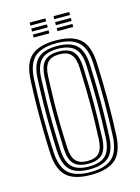

<svg xmlns="http://www.w3.org/2000/svg" viewBox="-111 -778 621 849"><g transform="rotate(-15 199.5 -353.5)"><path d="M200 7.4Q121.8 7.4 86.9 -25.4Q52 -58.3 48.4 -133.1Q46.1 -186.2 45.1 -240.2Q44.2 -294.2 44.9 -350.5Q45.7 -406.8 48.4 -466.6Q52.1 -544.7 88.9 -576.1Q125.7 -607.4 200 -607.4Q276.2 -607.4 312 -575.2Q347.8 -543 351.3 -466.2Q354.9 -381.5 355 -296.9Q355.1 -212.3 351.3 -133.1Q347.5 -55 310.7 -23.8Q273.8 7.4 200 7.4ZM200 -5.2Q267.7 -5.2 299.9 -34.6Q332 -63.9 335.4 -134Q339 -207.9 339.3 -291Q339.5 -374.1 335.4 -465.8Q332.3 -536.2 300 -565.5Q267.7 -594.8 200 -594.8Q131.6 -594.8 99.6 -565.3Q67.6 -535.8 64.2 -465.8Q61.5 -404.1 60.6 -348.1Q59.8 -292.2 60.8 -239.5Q61.8 -186.8 64.2 -133.9Q67.3 -64.6 99.3 -34.9Q131.3 -5.2 200 -5.2ZM200 -17.8Q138.3 -17.8 110.7 -45.2Q83 -72.6 80 -134.8Q77.5 -189.3 76.6 -242.1Q75.6 -295 76.5 -349.8Q77.4 -404.6 80 -464.9Q83.1 -529 111.7 -555.6Q140.3 -582.2 200 -582.2Q259.4 -582.2 288.1 -555.8Q316.8 -529.5 319.6 -465.2Q322.1 -408.8 322.9 -354.3Q323.8 -299.8 323.1 -245.4Q322.3 -191 319.6 -134.8Q316.7 -71 288.1 -44.4Q259.4 -17.8 200 -17.8ZM200 -30.7Q252.9 -30.7 277 -55.1Q301 -79.5 303.8 -136Q307.5 -215.3 307.6 -293.5Q307.7 -371.8 303.8 -464Q301.3 -522.6 276.1 -545.9Q250.8 -569.3 200 -569.3Q146.4 -569.3 122.5 -544.6Q98.6 -519.9 95.8 -463.8Q93.4 -407.1 92.4 -353.9Q91.5 -300.7 92.3 -247.1Q93.2 -193.4 95.8 -135.1Q98.6 -78.3 123.2 -54.5Q147.9 -30.7 200 -30.7ZM200 -43.3Q155.2 -43.3 134.5 -64.8Q113.9 -86.3 111.7 -135.3Q109.3 -192.8 108.3 -245.6Q107.3 -298.5 108.1 -351.8Q109 -405.2 111.7 -463.4Q113.9 -514.5 135.1 -535.6Q156.4 -556.7 200 -556.7Q244.7 -556.7 265.3 -535.1Q285.8 -513.6 288 -463.3Q292.1 -369.2 291.8 -290.8Q291.4 -212.5 288 -136.5Q285.7 -86 264.9 -64.6Q244.1 -43.3 200 -43.3ZM200 -55.9Q236.6 -55.9 253.4 -74.8Q270.2 -93.7 272.1 -136.9Q275.7 -217.8 275.9 -293.3Q276.1 -368.9 272.1 -462.7Q270.3 -505.5 253.8 -524.8Q237.3 -544.1 200 -544.1Q163.1 -544.1 146.4 -525Q129.6 -506 127.5 -463.2Q125.1 -404.8 124.1 -352.2Q123.1 -299.5 124 -246.9Q124.9 -194.3 127.5 -135.8Q129.6 -93.6 146.5 -74.8Q163.4 -55.9 200 -55.9ZM219.3 -699.8V-713.5H291.4V-699.8ZM110.2 -645V-658.7H182.2V-645ZM110.2 -672.4V-686.1H182.2V-672.4ZM110.2 -699.8V-713.5H182.2V-699.8ZM219.3 -645V-658.7H291.4V-645ZM219.3 -672.4V-686.1H291.4V-672.4Z"/></g></svg>

Font: Big Shoulders Inline Text Thin
Style: Regular
Weight: 100
Designer: Patric King
Foundry: XO Type Co
Version: Version 2.002